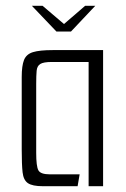

<svg xmlns="http://www.w3.org/2000/svg" viewBox="-20 -643 436 663"><path d="M90 -623H127L201 -560L274 -623H309L225 -534H175ZM128 0Q92 0 76.5 -10.5Q61 -21 58 -48Q55 -75 55 -127V-377Q55 -416 63 -436Q71 -456 94 -463Q117 -470 162 -470H336V0H286V-429H159Q130 -429 119 -422Q108 -415 106.5 -398.5Q105 -382 105 -353V-115Q105 -69 112.5 -55Q120 -41 152 -41H255L248 0Z"/></svg>

Font: Smooch Sans
Style: Regular
Weight: 400
Designer: Robert E. Leuschke
Foundry: Robert E. Leuschke
Version: Version 1.010; ttfautohint (v1.8.3)